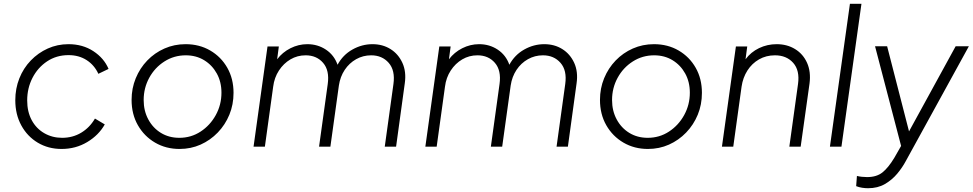

<svg xmlns="http://www.w3.org/2000/svg" viewBox="-20 -777 5152 1017"><path d="M306 12Q236 12 180.5 -21Q125 -54 93 -112.5Q61 -171 61 -246Q61 -308 82.5 -362Q104 -416 143 -456.5Q182 -497 233 -520Q284 -543 343 -543Q418 -543 474.5 -506Q531 -469 555 -412L501 -386Q480 -432 439 -458.5Q398 -485 343 -485Q279 -485 229.5 -452Q180 -419 152 -364.5Q124 -310 124 -245Q124 -185 148 -140.5Q172 -96 214.5 -71.5Q257 -47 309 -47Q365 -47 410 -74Q455 -101 483 -149L535 -118Q503 -61 442 -24.5Q381 12 306 12Z M931 12Q859 12 801.5 -21.5Q744 -55 710.5 -113.5Q677 -172 677 -248Q677 -309 699 -362.5Q721 -416 760 -456.5Q799 -497 851 -520Q903 -543 963 -543Q1036 -543 1093.5 -509.5Q1151 -476 1184 -418Q1217 -360 1217 -285Q1217 -223 1195 -169.5Q1173 -116 1133.5 -75Q1094 -34 1042.5 -11Q991 12 931 12ZM930 -47Q992 -47 1042.5 -80Q1093 -113 1123 -167.5Q1153 -222 1153 -286Q1153 -343 1128.5 -387.5Q1104 -432 1061.5 -458Q1019 -484 964 -484Q902 -484 851 -451.5Q800 -419 770.5 -365Q741 -311 741 -247Q741 -190 765.5 -144.5Q790 -99 832.5 -73Q875 -47 930 -47Z M1323 0 1397 -531H1457L1448 -463Q1476 -500 1518.5 -521.5Q1561 -543 1608 -543Q1663 -543 1706.5 -514Q1750 -485 1768 -434Q1796 -486 1846.5 -514.5Q1897 -543 1953 -543Q2007 -543 2048.5 -517Q2090 -491 2111.5 -444Q2133 -397 2124 -335L2078 0H2018L2064 -332Q2074 -404 2039 -444Q2004 -484 1946 -484Q1903 -484 1866.5 -463.5Q1830 -443 1806 -407Q1782 -371 1775 -324L1730 0H1670L1716 -332Q1726 -404 1691.5 -444Q1657 -484 1599 -484Q1555 -484 1518.5 -462.5Q1482 -441 1457.5 -403.5Q1433 -366 1427 -318L1383 0Z M2233 0 2307 -531H2367L2358 -463Q2386 -500 2428.5 -521.5Q2471 -543 2518 -543Q2573 -543 2616.5 -514Q2660 -485 2678 -434Q2706 -486 2756.5 -514.5Q2807 -543 2863 -543Q2917 -543 2958.5 -517Q3000 -491 3021.5 -444Q3043 -397 3034 -335L2988 0H2928L2974 -332Q2984 -404 2949 -444Q2914 -484 2856 -484Q2813 -484 2776.5 -463.5Q2740 -443 2716 -407Q2692 -371 2685 -324L2640 0H2580L2626 -332Q2636 -404 2601.5 -444Q2567 -484 2509 -484Q2465 -484 2428.5 -462.5Q2392 -441 2367.5 -403.5Q2343 -366 2337 -318L2293 0Z M3412 12Q3340 12 3282.5 -21.5Q3225 -55 3191.5 -113.5Q3158 -172 3158 -248Q3158 -309 3180 -362.5Q3202 -416 3241 -456.5Q3280 -497 3332 -520Q3384 -543 3444 -543Q3517 -543 3574.5 -509.5Q3632 -476 3665 -418Q3698 -360 3698 -285Q3698 -223 3676 -169.5Q3654 -116 3614.5 -75Q3575 -34 3523.5 -11Q3472 12 3412 12ZM3411 -47Q3473 -47 3523.5 -80Q3574 -113 3604 -167.5Q3634 -222 3634 -286Q3634 -343 3609.5 -387.5Q3585 -432 3542.5 -458Q3500 -484 3445 -484Q3383 -484 3332 -451.5Q3281 -419 3251.5 -365Q3222 -311 3222 -247Q3222 -190 3246.5 -144.5Q3271 -99 3313.5 -73Q3356 -47 3411 -47Z M3804 0 3878 -531H3938L3929 -463Q3957 -501 4000.5 -522Q4044 -543 4094 -543Q4149 -543 4191.5 -517Q4234 -491 4255 -444Q4276 -397 4268 -335L4221 0H4161L4207 -332Q4217 -404 4181.5 -444Q4146 -484 4085 -484Q4038 -484 4000.5 -462.5Q3963 -441 3939 -403.5Q3915 -366 3908 -318L3864 0Z M4376 0 4482 -757H4543L4437 0Z M4578 220Q4563 220 4546.5 217.5Q4530 215 4515 209L4519 155Q4531 158 4545.5 159.5Q4560 161 4573 161Q4623 161 4654 136.5Q4685 112 4717 59L4753 -4L4615 -532H4679L4795 -81L5042 -532H5112L4778 76Q4760 110 4732.5 143Q4705 176 4667 198Q4629 220 4578 220Z"/></svg>

Font: Plus Jakarta Sans Light
Style: Italic
Weight: 300
Italic angle: -8°
Designer: Gumpita Rahayu
Foundry: Tokotype
Version: Version 2.071; ttfautohint (v1.8.4.7-5d5b);gftools[0.9.29]